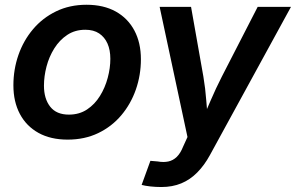

<svg xmlns="http://www.w3.org/2000/svg" viewBox="-20 -564 1219 791"><path d="M258.8 11.2Q188.5 11.2 138.4 -16.6Q88.4 -44.4 61.8 -94.7Q35.2 -145 35.2 -212.4Q35.2 -277.8 55.9 -337.4Q76.7 -397 116 -443.6Q155.3 -490.2 211.2 -517.3Q267.1 -544.4 336.4 -544.4Q406.7 -544.4 456.8 -516.6Q506.8 -488.8 533.7 -438.2Q560.5 -387.7 560.5 -319.8Q560.5 -254.9 539.8 -195.3Q519 -135.7 479.7 -89.1Q440.4 -42.5 384.5 -15.6Q328.6 11.2 258.8 11.2ZM263.7 -91.8Q306.6 -91.8 338.6 -113Q370.6 -134.3 391.8 -168.7Q413.1 -203.1 423.8 -243.4Q434.6 -283.7 434.6 -321.8Q434.6 -357.9 422.9 -384.5Q411.1 -411.1 388.4 -426.3Q365.7 -441.4 331.5 -441.4Q289.1 -441.4 257.1 -420.2Q225.1 -398.9 203.6 -364.5Q182.1 -330.1 171.6 -289.8Q161.1 -249.5 161.1 -210.9Q161.1 -157.2 186.8 -124.5Q212.4 -91.8 263.7 -91.8ZM563.5 197.8 599.6 98.6 629.4 101.1Q653.8 105.5 673.3 101.3Q692.9 97.2 708.3 82.3Q723.6 67.4 734.4 40L752.4 0.5L637.7 -535.6H767.1L817.9 -248.5Q826.2 -199.2 829.8 -149.9Q833.5 -100.6 838.9 -49.8H804.7Q826.7 -100.6 847.9 -150.1Q869.1 -199.7 894 -248.5L1041.5 -535.6H1178.7L844.7 75.2Q821.8 117.2 792.5 146.7Q763.2 176.3 726.8 191.4Q690.4 206.5 645 206.5Q621.1 206.5 599.6 204.1Q578.1 201.7 563.5 197.8Z"/></svg>

Font: Inter 20pt SemiBold
Style: Italic
Weight: 600
Italic angle: -9.3988°
Version: Version 4.001;git-66647c0bb